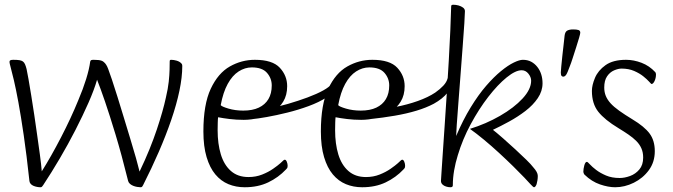

<svg xmlns="http://www.w3.org/2000/svg" viewBox="-20 -776 2835 809"><path d="M150 13Q144 13 136 11.5Q128 10 121 7Q114 4 109.5 -1Q105 -6 104 -13Q92 -124 80 -206Q68 -288 57.5 -345Q47 -402 38.5 -438Q30 -474 25 -492Q20 -510 20 -515Q20 -520 23.5 -522Q27 -524 36 -524Q52 -524 61.5 -522.5Q71 -521 76.5 -517Q82 -513 85.5 -505Q89 -497 92 -485Q95 -472 100 -443Q105 -414 111.5 -374.5Q118 -335 124.5 -291Q131 -247 137 -204Q143 -161 148 -125Q151 -103 153 -85Q155 -67 156 -54Q195 -116 237 -197Q279 -278 310 -354Q330 -401 343 -443Q356 -485 360 -516Q361 -521 364 -522.5Q367 -524 375 -524Q387 -524 395 -523Q403 -522 408.5 -520Q414 -518 418 -514Q423 -510 427.5 -503Q432 -496 436 -485Q441 -472 451.5 -441Q462 -410 475 -368Q488 -326 502 -280Q516 -234 529.5 -189.5Q543 -145 553 -110Q558 -92 561.5 -78Q565 -64 568 -53Q592 -103 610 -147.5Q628 -192 641 -231Q654 -270 663.5 -303.5Q673 -337 679 -365Q688 -403 691 -432Q694 -461 694.5 -482Q695 -503 695 -516Q695 -520 696 -522Q697 -524 701 -524Q712 -524 724 -520.5Q736 -517 743 -510Q746 -507 747 -504.5Q748 -502 748 -497Q748 -451 736 -393.5Q724 -336 701.5 -270.5Q679 -205 649 -136Q619 -67 583 4Q581 8 579 10.5Q577 13 572 13Q566 13 557.5 11.5Q549 10 541.5 7Q534 4 528 -1Q522 -6 520 -13Q492 -126 467 -208.5Q442 -291 422.5 -348Q403 -405 389 -440Q377 -398 353 -343.5Q329 -289 298 -228.5Q267 -168 232 -108.5Q197 -49 162 4Q159 8 157 10.5Q155 13 150 13Z M1011 13Q974 13 942.5 0Q911 -13 887.5 -41Q864 -69 850.5 -114Q837 -159 837 -222Q837 -336 868 -402Q899 -468 948.5 -496Q998 -524 1054 -524Q1128 -524 1159 -490.5Q1190 -457 1190 -413Q1190 -375 1173.5 -348Q1157 -321 1129.5 -304Q1102 -287 1070 -279Q1038 -271 1007 -271Q976 -271 947.5 -274.5Q919 -278 899 -282Q898 -277 897.5 -259Q897 -241 897 -227Q897 -170 910.5 -125.5Q924 -81 953 -55.5Q982 -30 1027 -30Q1058 -30 1084.5 -40.5Q1111 -51 1131 -65Q1151 -79 1161 -88Q1171 -97 1174 -100Q1177 -103 1180 -103Q1185 -103 1188.5 -94.5Q1192 -86 1192 -77Q1192 -73 1191 -70Q1190 -67 1185 -62Q1153 -28 1110 -7.5Q1067 13 1011 13ZM910 -333Q914 -327 942.5 -318.5Q971 -310 1005 -310Q1044 -310 1070.5 -322.5Q1097 -335 1111 -358.5Q1125 -382 1125 -416Q1125 -446 1105 -469Q1085 -492 1041 -492Q1012 -492 985.5 -475Q959 -458 939.5 -422.5Q920 -387 910 -333Z M1043 -274Q1037 -274 1035 -283Q1033 -292 1035 -301.5Q1037 -311 1043 -311Q1071 -311 1111 -318.5Q1151 -326 1194 -338.5Q1237 -351 1276 -365.5Q1315 -380 1342 -395Q1369 -410 1376 -422Q1380 -429 1383 -425Q1386 -421 1385.5 -411Q1385 -401 1378.5 -388.5Q1372 -376 1355 -365Q1324 -345 1280.5 -329Q1237 -313 1190.5 -301.5Q1144 -290 1104.5 -283Q1065 -276 1043 -274Z M1506 13Q1469 13 1437.5 0Q1406 -13 1382.5 -41Q1359 -69 1345.5 -114Q1332 -159 1332 -222Q1332 -336 1363 -402Q1394 -468 1443.5 -496Q1493 -524 1549 -524Q1623 -524 1654 -490.5Q1685 -457 1685 -413Q1685 -375 1668.5 -348Q1652 -321 1624.5 -304Q1597 -287 1565 -279Q1533 -271 1502 -271Q1471 -271 1442.5 -274.5Q1414 -278 1394 -282Q1393 -277 1392.5 -259Q1392 -241 1392 -227Q1392 -170 1405.5 -125.5Q1419 -81 1448 -55.5Q1477 -30 1522 -30Q1553 -30 1579.5 -40.5Q1606 -51 1626 -65Q1646 -79 1656 -88Q1666 -97 1669 -100Q1672 -103 1675 -103Q1680 -103 1683.5 -94.5Q1687 -86 1687 -77Q1687 -73 1686 -70Q1685 -67 1680 -62Q1648 -28 1605 -7.5Q1562 13 1506 13ZM1405 -333Q1409 -327 1437.5 -318.5Q1466 -310 1500 -310Q1539 -310 1565.5 -322.5Q1592 -335 1606 -358.5Q1620 -382 1620 -416Q1620 -446 1600 -469Q1580 -492 1536 -492Q1507 -492 1480.5 -475Q1454 -458 1434.5 -422.5Q1415 -387 1405 -333Z M1538 -274Q1532 -274 1530 -283Q1528 -292 1530.5 -302Q1533 -312 1538 -312Q1594 -315 1645.5 -325Q1697 -335 1740.5 -350.5Q1784 -366 1814 -386Q1834 -400 1848 -415Q1862 -430 1866 -446Q1869 -456 1875 -448.5Q1881 -441 1881.5 -424Q1882 -407 1866 -386Q1856 -373 1841 -361Q1826 -349 1808 -339Q1776 -322 1734.5 -309.5Q1693 -297 1643.5 -288.5Q1594 -280 1538 -274Z M1878 13Q1869 13 1859.5 10Q1850 7 1844 1Q1838 -5 1838 -14Q1838 -15 1840 -45.5Q1842 -76 1845.5 -128Q1849 -180 1853.5 -245.5Q1858 -311 1862.5 -382Q1867 -453 1871 -521.5Q1875 -590 1877.5 -649Q1880 -708 1881 -748Q1881 -752 1882.5 -754Q1884 -756 1890 -756Q1901 -756 1912 -753Q1923 -750 1931 -744Q1939 -738 1939 -729Q1939 -718 1936.5 -677.5Q1934 -637 1929.5 -580Q1925 -523 1920.5 -461Q1916 -399 1911.5 -343.5Q1907 -288 1904.5 -249.5Q1902 -211 1902 -203Q1931 -271 1963.5 -324Q1996 -377 2028.5 -414.5Q2061 -452 2091 -476.5Q2121 -501 2145 -512.5Q2169 -524 2183 -524Q2203 -524 2218 -516Q2233 -508 2244 -494Q2255 -480 2260.5 -462.5Q2266 -445 2266 -425Q2266 -392 2246 -362.5Q2226 -333 2194 -308.5Q2162 -284 2125.5 -264Q2089 -244 2057 -229Q2076 -214 2101 -192Q2126 -170 2151.5 -146.5Q2177 -123 2197.5 -103Q2218 -83 2227 -71Q2236 -61 2241 -52Q2246 -43 2246 -35Q2246 -25 2244.5 -16Q2243 -7 2241 0Q2236 13 2230 13Q2227 13 2215 0Q2209 -7 2189.5 -27.5Q2170 -48 2142.5 -75Q2115 -102 2083 -131.5Q2051 -161 2019 -187.5Q1987 -214 1960 -233Q2028 -254 2087 -288Q2146 -322 2182 -361Q2218 -400 2218 -436Q2218 -451 2206.5 -465.5Q2195 -480 2178 -480Q2152 -480 2114.5 -449.5Q2077 -419 2037.5 -368Q1998 -317 1963.5 -253Q1929 -189 1909 -122Q1899 -90 1893.5 -58Q1888 -26 1888 5Q1888 9 1885.5 11Q1883 13 1878 13Z M2353 -453Q2349 -453 2346 -456.5Q2343 -460 2343 -471Q2343 -477 2345 -496.5Q2347 -516 2349.5 -541Q2352 -566 2355 -589.5Q2358 -613 2359 -626Q2361 -642 2370 -647Q2379 -652 2395 -652Q2410 -652 2417.5 -649.5Q2425 -647 2425 -638Q2425 -634 2420 -616.5Q2415 -599 2407.5 -576Q2400 -553 2393 -531Q2386 -509 2381 -497Q2371 -469 2365.5 -461Q2360 -453 2353 -453Z M2572 13Q2543 13 2508 1Q2473 -11 2443 -40Q2441 -42 2439.5 -46Q2438 -50 2438 -53Q2438 -64 2442 -79Q2446 -94 2453 -94Q2456 -94 2465.5 -83.5Q2475 -73 2492 -60Q2509 -47 2533.5 -36.5Q2558 -26 2591 -26Q2612 -26 2635 -34.5Q2658 -43 2674 -62Q2690 -81 2690 -112Q2690 -134 2682.5 -151Q2675 -168 2661 -182Q2647 -196 2628 -209Q2609 -222 2586 -236Q2528 -271 2501 -305Q2474 -339 2474 -393Q2474 -417 2487 -448Q2500 -479 2531.5 -501.5Q2563 -524 2618 -524Q2650 -524 2683 -511.5Q2716 -499 2741 -472Q2742 -471 2743 -468.5Q2744 -466 2744 -463Q2744 -447 2738 -434.5Q2732 -422 2725 -422Q2724 -422 2715 -432Q2706 -442 2690.5 -454.5Q2675 -467 2652 -477Q2629 -487 2599 -487Q2585 -487 2567.5 -479.5Q2550 -472 2538 -454.5Q2526 -437 2526 -407Q2526 -388 2532.5 -372Q2539 -356 2552.5 -341Q2566 -326 2589 -309.5Q2612 -293 2645 -273Q2695 -243 2717 -213.5Q2739 -184 2739 -139Q2739 -93 2714 -59Q2689 -25 2650.5 -6Q2612 13 2572 13Z"/></svg>

Font: Briem Hand Thin
Style: Regular
Weight: 100
Designer: Gunnlaugur SE Briem, Eben Sorkin
Foundry: Sorkin Type Co.
Version: Version 1.003